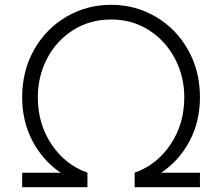

<svg xmlns="http://www.w3.org/2000/svg" viewBox="-20 -777 921 797"><path d="M72 -60H232Q158 -110 115 -191.5Q72 -273 72 -373Q72 -483 121.5 -570.5Q171 -658 255.5 -707.5Q340 -757 441 -757Q542 -757 626.5 -707.5Q711 -658 760.5 -570.5Q810 -483 810 -373Q810 -273 767 -191.5Q724 -110 649 -60H810V0H539V-60Q633 -94 689 -179Q745 -264 745 -373Q745 -460 706 -534Q667 -608 598 -652Q529 -696 441 -696Q353 -696 283.5 -652Q214 -608 175.5 -534Q137 -460 137 -373Q137 -264 193 -179Q249 -94 343 -60V0H72Z"/></svg>

Font: Eudoxus Sans Light
Style: Regular
Weight: 300
Designer: Stijn de Vries
Foundry: tokotype
Version: Version 2.005